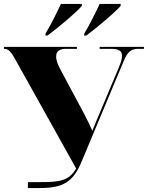

<svg xmlns="http://www.w3.org/2000/svg" viewBox="-20 -951 748 971"><path d="M210 -781V-771H220C269 -807 364 -886 394 -921V-931H288C267 -886 238 -827 210 -781ZM406 -781V-771H416C465 -807 560 -886 590 -921V-931H484C463 -886 434 -827 406 -781ZM121 0H183C300 0 350 -32 392 -132L606 -643C625 -689 643 -704 679 -704H708V-714H484V-704H540C579 -704 597 -695 597 -669C597 -655 592 -635 581 -610L482 -374C470 -345 459 -321 447 -290C433 -321 419 -349 404 -378L288 -595C274 -622 264 -641 264 -666C264 -694 284 -704 314 -704H369V-714H0V-704H2C23 -704 36 -689 57 -651L365 -99C328 -34 277 -30 180 -30H121Z"/></svg>

Font: Noto Serif Display Black
Style: Regular
Weight: 900
Designer: Monotype Design Team
Foundry: Monotype Imaging Inc.
Version: Version 2.009